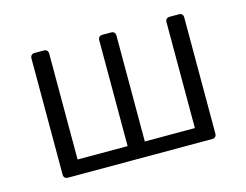

<svg xmlns="http://www.w3.org/2000/svg" viewBox="-72 -572 878 684"><g transform="rotate(-15 367.5 -230.0)"><path d="M85.9 -444.3V-15.6C85.9 -5.9 91.8 0 101.6 0H633.8C643.6 0 649.4 -5.9 649.4 -15.6V-444.3C649.4 -454.1 643.6 -460 633.8 -460H599.6C589.8 -460 584 -454.1 584 -444.3V-53.7H399.4V-444.3C399.4 -454.1 393.6 -460 383.8 -460H351.6C341.8 -460 335.9 -454.1 335.9 -444.3V-53.7H151.4V-444.3C151.4 -454.1 145.5 -460 135.7 -460H101.6C91.8 -460 85.9 -454.1 85.9 -444.3Z"/></g></svg>

Font: Ed Sans Neue Light
Style: Regular
Weight: 300
Designer: Stephen Hutchings
Version: Version 1.004;PS 001.004;hotconv 1.0.88;makeotf.lib2.5.64775